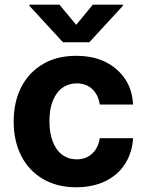

<svg xmlns="http://www.w3.org/2000/svg" viewBox="-20 -792 627 823"><path d="M306.6 10.7Q223.6 10.7 163.1 -25.4Q102.5 -61.5 70.8 -124.5Q38.6 -188 38.6 -270.5Q38.6 -354.5 70.8 -418Q102.5 -480.5 163.6 -517.1Q223.1 -552.7 306.2 -552.7Q378.9 -552.7 431.2 -526.9Q484.4 -500.5 516.1 -453.6Q547.4 -407.2 550.3 -343.8H407.7Q401.9 -384.3 376 -409.7Q349.6 -434.6 308.6 -434.6Q274.4 -434.6 247.6 -416Q221.7 -397.5 206.5 -360.4Q191.9 -324.2 191.9 -272.9Q191.9 -220.7 206.5 -184.1Q221.2 -147 247.1 -128.4Q273.9 -108.9 308.6 -108.9Q335.4 -108.9 355.5 -119.6Q376.5 -130.9 390.1 -150.9Q403.3 -171.4 407.7 -199.7H550.3Q546.9 -138.2 516.6 -90.3Q486.3 -42.5 433.1 -16.1Q378.4 10.7 306.6 10.7ZM106 -772H234.9L306.6 -685.5L377.9 -772H506.8V-767.1L362.8 -610.8H250L106 -767.1Z"/></svg>

Font: My Font
Style: Bold
Weight: 500
Designer: Rasmus Andersson
Foundry: rsms
Version: Version 0.001